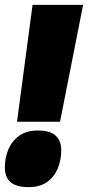

<svg xmlns="http://www.w3.org/2000/svg" viewBox="-28 -760 362 790"><path d="M42 -259 106 -740H314L219 -259ZM-8 -72Q-8 -111 6.5 -145.5Q21 -180 51 -201.5Q81 -223 127 -223Q178 -223 201 -202Q224 -181 224 -141Q224 -101 209.5 -66.5Q195 -32 165.5 -11Q136 10 90 10Q39 10 15.5 -10.5Q-8 -31 -8 -72Z"/></svg>

Font: Georama Black
Style: Italic
Weight: 900
Italic angle: -9°
Designer: Jean-Baptiste Levee
Foundry: Production Type
Version: Version 1.000